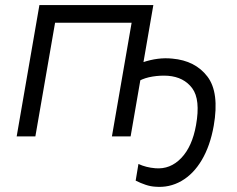

<svg xmlns="http://www.w3.org/2000/svg" viewBox="-20 -540 939 760"><path d="M136 -520H587L497 0H423L501 -450H198L120 0H46ZM517 175 528 109Q558 123 595 126Q654 131 697.5 85.5Q741 40 756 -45Q774 -146 741 -190.5Q708 -235 645 -240Q615 -242 584 -237Q553 -232 531 -220L544 -293Q606 -314 662 -308Q753 -300 801 -237Q849 -174 826 -42Q812 37 779 93Q746 149 698 176.5Q650 204 594 199Q576 198 556.5 191.5Q537 185 517 175Z"/></svg>

Font: Fixel Italic Variable Display Thin
Style: Italic
Weight: 100
Italic angle: -10°
Designer: AlfaBravo + MacPaw
Foundry: Kyrylo Tkachov, Marchela Mozhyna, Serhii Makarenko, Maria Weinstein, Zakhar Kryvoshyya
Version: Version 1.210;Glyphs 3.2 (3217)